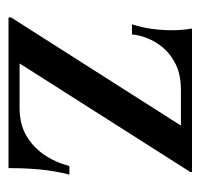

<svg xmlns="http://www.w3.org/2000/svg" viewBox="-30 -441 471 451"><g transform="rotate(90 205.5 -215.5)"><path d="M21 0V-6L275 -405H193Q156 -405 131.5 -393Q107 -381 92 -363Q77 -345 69.5 -325.5Q62 -306 61 -290H37Q45 -314 48 -338Q51 -362 51 -384Q51 -397 50 -408.5Q49 -420 47 -431H384V-427L129 -26H233Q271 -26 298 -41.5Q325 -57 343 -83Q361 -109 370 -143H390Q381 -106 378 -73Q375 -40 375 -7V0Z"/></g></svg>

Font: Ibarra Real Nova Medium
Style: Regular
Weight: 500
Designer: Jose Maria Ribagorda & Octavio Pardo
Foundry: Jose Maria Ribagorda
Version: Version 2.000